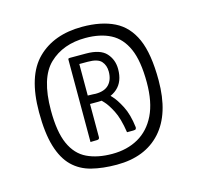

<svg xmlns="http://www.w3.org/2000/svg" viewBox="-74 -838 609 594"><g transform="rotate(-15 231.0 -541.0)"><path d="M231 -321Q186 -321 150.5 -330Q115 -339 90.5 -363Q66 -387 53 -430Q40 -473 40 -540Q40 -656 93 -708.5Q146 -761 237 -761Q298 -761 339.5 -740.5Q381 -720 402 -672.5Q423 -625 423 -540Q423 -433 372.5 -377Q322 -321 231 -321ZM170 -410V-674Q170 -674 170.5 -676Q171 -678 176 -678H185Q188 -678 193.5 -676Q199 -674 199 -674V-418Q199 -411 192 -410.5Q185 -410 170 -410ZM287 -410Q280 -456 267 -481Q254 -506 243.5 -517Q233 -528 233 -528Q233 -528 232 -530Q231 -532 234 -533L244 -538Q246 -538 252 -539.5Q258 -541 259 -540Q259 -540 271.5 -527Q284 -514 298 -487Q312 -460 317 -418Q317 -415 315.5 -412.5Q314 -410 307 -410Q305 -410 297.5 -410Q290 -410 287 -410ZM226 -357Q274 -357 310 -377.5Q346 -398 366 -439Q386 -480 386 -543Q386 -612 368.5 -651.5Q351 -691 318 -708Q285 -725 238 -725Q166 -725 121.5 -682.5Q77 -640 77 -536Q77 -467 94.5 -428Q112 -389 145.5 -373Q179 -357 226 -357ZM224 -550Q253 -550 267 -565Q281 -580 281 -606Q281 -626 269.5 -639Q258 -652 226 -652Q208 -652 199.5 -652Q191 -652 191 -652V-551Q191 -551 199.5 -551Q208 -551 216 -550.5Q224 -550 224 -550ZM181 -524Q174 -524 174.5 -526.5Q175 -529 175 -531V-671Q175 -674 175.5 -676Q176 -678 178 -678H227Q273 -678 292 -657Q311 -636 311 -606Q311 -566 287.5 -545Q264 -524 225 -524Z"/></g></svg>

Font: Yanone Kaffeesatz Light
Style: Regular
Weight: 300
Designer: Yanone (Cyrillic: Daniel Pouzeot, Huerta Tipografica, and Cyreal)
Foundry: Yanone
Version: Version 2.003